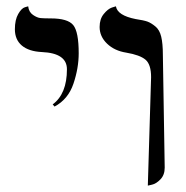

<svg xmlns="http://www.w3.org/2000/svg" viewBox="-20 -579 585 605"><path d="M151.9 -243.2 146 -250Q190.9 -283.2 190.9 -360.8Q190.9 -411.6 111.8 -415Q70.8 -417 48.8 -435.5Q26.9 -454.1 26.9 -486.8Q26.9 -516.6 37.4 -534.9Q47.9 -553.2 58.6 -556.2L68.8 -559.1Q70.8 -541 84 -532Q97.2 -522.9 108.2 -522Q119.1 -521 140.1 -521Q193.4 -521 210.7 -500Q228 -479 228 -411.1Q228 -364.3 211.4 -315.2Q194.8 -266.1 151.9 -243.2ZM445.8 5.9 456.1 -335.9Q456.1 -376 438.5 -390.9Q420.9 -405.8 377.9 -413.1Q340.8 -418.9 317.4 -441.4Q293.9 -463.9 293.9 -494.1Q293.9 -519 306.9 -534.9Q319.8 -550.8 332.5 -555.2L345.2 -559.1Q350.1 -530.3 407.2 -519Q433.1 -515.1 444.6 -511Q456.1 -506.8 469.5 -495.8Q482.9 -484.9 488 -463.4Q493.2 -441.9 493.2 -405.8L499 -50.8Q499 -27.8 485.6 -13.9Q472.2 0 459 2.9Z"/></svg>

Font: Linux Libertine
Style: Regular
Weight: 400
Designer: Philipp H. Poll
Foundry: Philipp H. Poll
Version: Version 5.3.0 ; ttfautohint (v0.9)